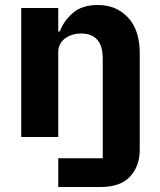

<svg xmlns="http://www.w3.org/2000/svg" viewBox="-20 -548 640 768"><path d="M213 85H391V-314Q391 -363 369.5 -388.5Q348 -414 304 -414Q281 -414 260 -405.5Q239 -397 226 -380.5Q213 -364 213 -339V0H65V-516H213V-422H219Q236 -466 272.5 -497Q309 -528 371 -528Q445 -528 492 -478Q539 -428 539 -334V51Q539 116 500.5 158Q462 200 382 200H213Z"/></svg>

Font: Lilex
Style: Regular
Weight: 400
Monospace: yes
Designer: Mike Abbink, Paul van der Laan, Pieter van Rosmalen, Mikhael Khrustik
Foundry: Mikhael Khrustik
Version: Version 2.510